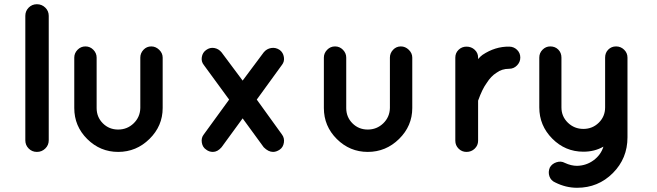

<svg xmlns="http://www.w3.org/2000/svg" viewBox="-20 -720 3112 910"><path d="M100 -645Q100 -668 116 -684Q132 -700 155 -700Q178 -700 194.5 -684Q211 -668 211 -645V-55Q211 -32 194.5 -16Q178 0 155 0Q132 0 116 -16Q100 -32 100 -55Z M751 -208Q751 -123 688.5 -61.5Q626 0 540 0Q455 0 393.5 -61Q332 -122 332 -208V-447Q332 -468 347.5 -484Q363 -500 385 -500Q407 -500 422.5 -484Q438 -468 438 -447V-208Q438 -165 467.5 -135.5Q497 -106 540 -106Q583 -106 613.5 -135.5Q644 -165 645 -208V-447Q645 -468 660 -484Q675 -500 697 -500Q718 -500 734.5 -484Q751 -468 751 -447Z M1306 -483Q1322 -471 1325.5 -449.5Q1329 -428 1316 -412L1197 -248L1316 -83Q1329 -66 1325.5 -44Q1322 -22 1306 -11Q1290 0 1274 0Q1252 0 1230 -22L1130 -159L1030 -22Q1011 0 989 0Q971 0 957 -11Q940 -22 936.5 -44.5Q933 -67 946 -83L1066 -248L946 -412Q933 -428 936.5 -449.5Q940 -471 957 -483Q975 -496 995.5 -492.5Q1016 -489 1030 -472L1130 -338L1230 -472Q1244 -489 1265.5 -492.5Q1287 -496 1306 -483Z M1934 -208Q1934 -123 1871.5 -61.5Q1809 0 1723 0Q1638 0 1576.5 -61Q1515 -122 1515 -208V-447Q1515 -468 1530.5 -484Q1546 -500 1568 -500Q1590 -500 1605.5 -484Q1621 -468 1621 -447V-208Q1621 -165 1650.5 -135.5Q1680 -106 1723 -106Q1766 -106 1796.5 -135.5Q1827 -165 1828 -208V-447Q1828 -468 1843 -484Q1858 -500 1880 -500Q1901 -500 1917.5 -484Q1934 -468 1934 -447Z M2393 -499Q2415 -499 2430.5 -484Q2446 -469 2446 -447Q2446 -426 2430.5 -410Q2415 -394 2393 -394Q2358 -394 2333 -375Q2307 -359 2287 -327Q2266 -299 2246 -243V-53Q2246 -31 2230 -15.5Q2214 0 2191 0Q2169 0 2153.5 -15.5Q2138 -31 2138 -53V-447Q2138 -469 2153.5 -484Q2169 -499 2191 -499Q2214 -499 2230 -484Q2246 -469 2246 -447V-440Q2257 -453 2267 -460Q2327 -500 2393 -499Z M2954 -447V-211V-69Q2954 31 2884.5 100.5Q2815 170 2715 170Q2662 170 2612 145Q2591 136 2584 115.5Q2577 95 2586 74Q2596 56 2617.5 49Q2639 42 2657 52Q2687 66 2715 66Q2759 65 2793.5 39.5Q2828 14 2840 -25Q2798 -1 2745 -1Q2659 -1 2597.5 -63Q2536 -125 2536 -211V-447Q2536 -469 2551.5 -484.5Q2567 -500 2588 -500Q2611 -500 2626 -485Q2641 -470 2641 -447V-211Q2641 -168 2671.5 -138.5Q2702 -109 2745 -109Q2788 -109 2818 -138.5Q2848 -168 2848 -211V-447Q2848 -470 2863 -485Q2878 -500 2900 -500Q2922 -500 2938 -484.5Q2954 -469 2954 -447Z"/></svg>

Font: Quicksand
Style: Bold
Weight: 700
Designer: Andrew Paglinawan
Foundry: Andrew Paglinawan
Version: 1.002